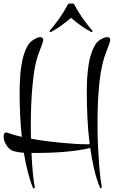

<svg xmlns="http://www.w3.org/2000/svg" viewBox="-20 -879 642 1066"><path d="M220.2 -655.8Q220.2 -651.4 218.8 -647.5Q217.3 -643.6 215.8 -639.2Q208.5 -617.2 200 -596.2Q191.4 -575.2 185.1 -553.2Q173.8 -514.6 167 -462.6Q160.2 -410.6 156.2 -351.8Q152.3 -293 151.4 -230.7Q150.4 -168.5 151.9 -108.9Q191.4 -101.6 234.6 -95.9Q277.8 -90.3 318.8 -86.4Q359.9 -82.5 396.2 -80.3Q432.6 -78.1 459 -78.1H478Q468.8 -152.3 465.3 -225.6Q461.9 -298.8 461.9 -362.8Q461.9 -381.3 462.4 -407.2Q462.9 -433.1 465.3 -462.2Q467.8 -491.2 472.4 -521.2Q477.1 -551.3 485.4 -577.9Q493.7 -604.5 505.9 -625.7Q518.1 -647 536.1 -658.2Q544.9 -663.6 555.2 -668.2Q565.4 -672.9 576.2 -672.9Q591.8 -672.9 591.8 -657.2Q591.8 -652.3 590.6 -647.9Q589.4 -643.6 587.9 -639.2Q580.6 -617.7 572.3 -596.9Q564 -576.2 557.1 -554.2Q546.4 -519 539.3 -474.4Q532.2 -429.7 528.1 -379.4Q523.9 -329.1 522.5 -275.4Q521 -221.7 521.5 -168.7Q522 -115.7 524.2 -65.4Q526.4 -15.1 529.8 28.3Q533.2 71.8 537.4 106.2Q541.5 140.6 545.9 162.1L536.1 166Q516.1 117.2 502.7 60.1Q489.3 2.9 481 -58.1Q450.7 -49.8 411.1 -44.2Q371.6 -38.6 330.8 -35.4Q290 -32.2 252.2 -31Q214.4 -29.8 188 -29.8H154.8Q157.7 33.7 162.6 84Q167.5 134.3 173.8 163.1L164.1 167Q146.5 123.5 133.8 73.2Q121.1 22.9 112.3 -30.8Q98.1 -31.7 85 -33.7Q71.8 -35.6 59.1 -39.1Q46.4 -41.5 35.6 -50.3Q24.9 -59.1 17.1 -70.8Q9.3 -82.5 4.6 -95.9Q0 -109.4 0 -122.1Q0 -128.9 2.9 -136Q5.9 -143.1 15.1 -143.1Q22 -143.1 27.8 -140.1Q42.5 -134.3 60.8 -129.2Q79.1 -124 101.1 -119.1Q94.2 -183.1 91.6 -245.1Q88.9 -307.1 88.9 -361.8Q88.9 -380.9 89.6 -406.7Q90.3 -432.6 92.5 -461.7Q94.7 -490.7 99.6 -520.8Q104.5 -550.8 112.8 -577.1Q121.1 -603.5 133.5 -624.8Q146 -646 164.1 -657.2Q172.4 -662.6 182.9 -667.7Q193.4 -672.9 204.1 -672.9Q211.4 -672.9 215.8 -668.5Q220.2 -664.1 220.2 -655.8ZM254.4 -706.5Q269.5 -724.1 282.7 -741Q295.9 -757.8 308.6 -775.6Q321.3 -793.5 333.7 -813.7Q346.2 -834 359.9 -858.9H389.2Q402.8 -834 415.3 -813.7Q427.7 -793.5 440.4 -775.6Q453.1 -757.8 466.3 -741Q479.5 -724.1 494.6 -706.5L489.3 -699.7Q472.2 -708.5 458.3 -717.3Q444.3 -726.1 430.9 -735.6Q417.5 -745.1 403.8 -755.9Q390.1 -766.6 374.5 -779.8Q358.9 -766.6 345.2 -755.9Q331.5 -745.1 318.1 -735.4Q304.7 -725.6 290.5 -717Q276.4 -708.5 259.8 -699.7Z"/></svg>

Font: Montez
Style: Regular
Weight: 400
Designer: Astigmatic (AOETI)
Foundry: Astigmatic (AOETI)
Version: Version 1.000